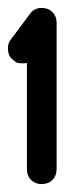

<svg xmlns="http://www.w3.org/2000/svg" viewBox="-29 -756 163 485"><path d="M114 -329Q114 -312 103.5 -301.5Q93 -291 76 -291Q60 -291 49.5 -301.5Q39 -312 39 -329V-597Q36 -596 29 -596Q22 -596 16.5 -597Q11 -598 6 -603H7Q-9 -612 -9 -634Q-9 -645 -4 -653L46 -720Q51 -728 59 -732Q67 -736 76 -736Q93 -736 103.5 -725.5Q114 -715 114 -699Z"/></svg>

Font: VDS
Style: Bold
Weight: 700
Designer: artmaker
Foundry: artmaker
Version: Version 1.000 2009 initial release